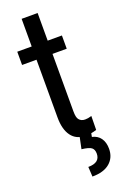

<svg xmlns="http://www.w3.org/2000/svg" viewBox="-164 -698 615 959"><g transform="rotate(-20 143.5 -218.5)"><path d="M172.9 -502H246.6H248.5V-500V-433.6V-431.6H246.6H172.9V-125.5Q172.9 -93.3 182.6 -82Q193.8 -67.9 214.4 -67.9Q230.5 -67.9 246.6 -73.2L249 -74.2V-71.3L248 -2V-0.5L247.1 0Q218.8 9.3 189.5 9.3Q139.6 9.3 113.8 -25.9Q87.9 -61 87.9 -124.5V-431.6H13.2H11.2V-433.6V-500V-502H13.2H87.9V-647V-648.9H89.4H171.4H172.9V-647ZM220.7 0 215.8 25.4Q245.1 31.7 260.7 53.7Q276.4 75.7 276.4 109.9Q276.4 156.7 243.9 184.6Q211.4 212.4 150.9 212.4L147.9 160.2Q210.4 160.2 210.4 111.8Q210.4 89.8 197.5 79.8Q184.6 69.8 146 65.4L159.7 0Z"/></g></svg>

Font: MAUL Condensed
Style: Condensed Regular
Weight: 400
Designer: MAUL
Version: Version 1.0; 2020; ttfautohint (v1.8.3)